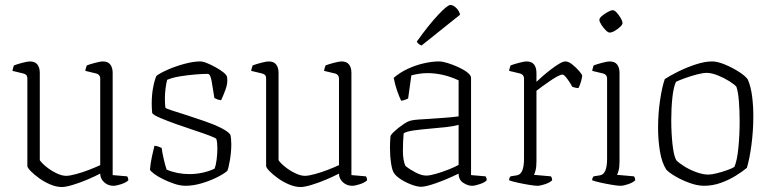

<svg xmlns="http://www.w3.org/2000/svg" viewBox="-20 -747 3104 772"><path d="M229 5Q207 5 183 -5Q159 -15 138 -30Q117 -45 103.5 -59Q90 -73 90 -80V-430Q90 -441 85.5 -445.5Q81 -450 72 -452L30 -462Q31 -469 33 -475Q35 -481 36 -484Q49 -489 70 -494.5Q91 -500 100 -500Q121 -500 130.5 -487.5Q140 -475 140 -454V-103Q148 -91 166.5 -76Q185 -61 207 -50.5Q229 -40 246 -40Q260 -40 286 -47Q312 -54 339 -64.5Q366 -75 383 -83V-430Q383 -448 365 -452L323 -462Q324 -469 326 -475Q328 -481 329 -484Q342 -489 363 -494.5Q384 -500 393 -500Q414 -500 423.5 -487.5Q433 -475 433 -454V-43L491 -38Q493 -36 494.5 -31.5Q496 -27 496 -22Q487 -13 467.5 -6.5Q448 0 436 0Q414 0 398.5 -14.5Q383 -29 383 -49Q362 -38 331.5 -25Q301 -12 272.5 -3.5Q244 5 229 5Z M726 0Q705 0 681 -8Q657 -16 635 -27Q613 -38 599 -48.5Q585 -59 583 -65Q585 -91 591 -118Q597 -145 601 -161Q611 -160 618.5 -157Q626 -154 630 -152Q632 -136 637.5 -111Q643 -86 650 -65Q692 -47 742 -47Q768 -47 794 -52.5Q820 -58 843 -69Q848 -82 851 -105Q854 -128 854 -150Q854 -175 850 -188Q848 -192 823 -201.5Q798 -211 761.5 -223Q725 -235 688.5 -248Q652 -261 625 -272.5Q598 -284 592 -292Q591 -302 590.5 -311Q590 -320 590 -330Q590 -365 595.5 -394.5Q601 -424 609 -442Q625 -454 656 -467.5Q687 -481 722.5 -490.5Q758 -500 785 -500Q796 -500 813 -493Q830 -486 848 -476Q866 -466 879 -455.5Q892 -445 893 -437Q897 -414 886.5 -386Q876 -358 869 -344Q860 -345 852.5 -348Q845 -351 842 -353Q836 -391 831 -420.5Q826 -450 815 -450Q795 -450 764.5 -447.5Q734 -445 703.5 -440Q673 -435 652 -426Q648 -410 645.5 -390Q643 -370 643 -350Q643 -340 643.5 -331Q644 -322 645 -314Q648 -310 672.5 -302.5Q697 -295 732 -283.5Q767 -272 803.5 -259.5Q840 -247 868 -233Q896 -219 906 -206Q910 -191 910 -167Q910 -136 904.5 -103.5Q899 -71 894 -60Q879 -47 850.5 -33Q822 -19 789 -9.5Q756 0 726 0Z M1189 5Q1167 5 1143 -5Q1119 -15 1098 -30Q1077 -45 1063.5 -59Q1050 -73 1050 -80V-430Q1050 -441 1045.5 -445.5Q1041 -450 1032 -452L990 -462Q991 -469 993 -475Q995 -481 996 -484Q1009 -489 1030 -494.5Q1051 -500 1060 -500Q1081 -500 1090.5 -487.5Q1100 -475 1100 -454V-103Q1108 -91 1126.5 -76Q1145 -61 1167 -50.5Q1189 -40 1206 -40Q1220 -40 1246 -47Q1272 -54 1299 -64.5Q1326 -75 1343 -83V-430Q1343 -448 1325 -452L1283 -462Q1284 -469 1286 -475Q1288 -481 1289 -484Q1302 -489 1323 -494.5Q1344 -500 1353 -500Q1374 -500 1383.5 -487.5Q1393 -475 1393 -454V-43L1451 -38Q1453 -36 1454.5 -31.5Q1456 -27 1456 -22Q1447 -13 1427.5 -6.5Q1408 0 1396 0Q1374 0 1358.5 -14.5Q1343 -29 1343 -49Q1322 -38 1291.5 -25Q1261 -12 1232.5 -3.5Q1204 5 1189 5Z M1673 4Q1658 4 1635 -4.5Q1612 -13 1592.5 -25.5Q1573 -38 1565 -50Q1557 -60 1552.5 -90Q1548 -120 1548 -153Q1548 -165 1548.5 -176.5Q1549 -188 1550 -198Q1550 -204 1565.5 -218.5Q1581 -233 1601.5 -247Q1622 -261 1636 -263Q1644 -265 1664.5 -266.5Q1685 -268 1705 -269Q1731 -271 1761.5 -273Q1792 -275 1824 -279V-424Q1789 -440 1758 -446.5Q1727 -453 1700 -453Q1682 -453 1665.5 -450.5Q1649 -448 1634 -444L1621 -351Q1617 -349 1609.5 -346Q1602 -343 1593 -342Q1586 -356 1577 -381.5Q1568 -407 1563 -434Q1587 -455 1619 -470Q1651 -485 1684.5 -492.5Q1718 -500 1745 -500Q1759 -500 1780 -493.5Q1801 -487 1823 -477Q1845 -467 1859.5 -455.5Q1874 -444 1874 -434V-43L1932 -38Q1934 -36 1935.5 -31.5Q1937 -27 1937 -22Q1930 -14 1910 -7Q1890 0 1878 0Q1861 0 1842.5 -12Q1824 -24 1824 -49Q1777 -26 1734.5 -11Q1692 4 1673 4ZM1694 -41Q1708 -41 1732.5 -48Q1757 -55 1782.5 -65Q1808 -75 1824 -84V-245Q1802 -239 1774.5 -236Q1747 -233 1712 -230Q1677 -227 1646.5 -223Q1616 -219 1603 -211Q1600 -177 1600 -140Q1600 -103 1610 -80Q1627 -66 1651 -53.5Q1675 -41 1694 -41ZM1675 -564Q1660 -570 1656 -580Q1704 -647 1741.5 -687Q1779 -727 1791 -727Q1802 -727 1814 -715.5Q1826 -704 1830 -688Z M2141 0Q2131 0 2109 -3.5Q2087 -7 2064 -12Q2041 -17 2027 -22Q2027 -32 2033 -38L2058 -42Q2087 -46 2087 -109V-430Q2087 -448 2069 -452L2027 -462Q2028 -469 2030 -475Q2032 -481 2033 -484Q2046 -489 2067 -494.5Q2088 -500 2097 -500Q2118 -500 2127.5 -487.5Q2137 -475 2137 -454V-418Q2145 -426 2160.5 -439.5Q2176 -453 2194 -467Q2212 -481 2228 -490.5Q2244 -500 2253 -500Q2266 -500 2281.5 -487.5Q2297 -475 2309 -461Q2321 -447 2321 -442Q2320 -434 2316.5 -420.5Q2313 -407 2306 -393Q2298 -393 2291 -395Q2284 -397 2281 -398Q2277 -406 2269.5 -417.5Q2262 -429 2254.5 -438Q2247 -447 2241 -447Q2234 -447 2219.5 -439Q2205 -431 2188.5 -419.5Q2172 -408 2157.5 -397.5Q2143 -387 2137 -382V-98Q2137 -76 2133.5 -62.5Q2130 -49 2127 -44L2195 -38Q2197 -36 2198.5 -31.5Q2200 -27 2200 -22Q2191 -13 2172 -6.5Q2153 0 2141 0Z M2475 0Q2465 0 2443 -3.5Q2421 -7 2398 -12Q2375 -17 2361 -22Q2361 -32 2367 -38L2392 -42Q2421 -46 2421 -109V-430Q2421 -448 2403 -452L2361 -462Q2362 -469 2364 -475Q2366 -481 2367 -484Q2380 -489 2401 -494.5Q2422 -500 2431 -500Q2452 -500 2461.5 -487.5Q2471 -475 2471 -454V-98Q2471 -76 2467.5 -62.5Q2464 -49 2461 -44L2529 -38Q2531 -36 2532.5 -31.5Q2534 -27 2534 -22Q2525 -13 2506 -6.5Q2487 0 2475 0ZM2431 -616Q2425 -616 2415.5 -625.5Q2406 -635 2398 -647.5Q2390 -660 2390 -667Q2390 -674 2400.5 -683Q2411 -692 2424 -699Q2437 -706 2444 -706Q2451 -706 2460 -696Q2469 -686 2476 -674Q2483 -662 2483 -654Q2483 -648 2473.5 -639Q2464 -630 2452 -623Q2440 -616 2431 -616Z M2811 0Q2784 0 2752.5 -11.5Q2721 -23 2695.5 -38Q2670 -53 2659 -65Q2641 -93 2633.5 -138.5Q2626 -184 2626 -233Q2626 -290 2634 -344Q2642 -398 2653 -429Q2674 -443 2707.5 -459.5Q2741 -476 2777.5 -488Q2814 -500 2843 -500Q2865 -500 2895 -487.5Q2925 -475 2951.5 -458Q2978 -441 2987 -427Q2999 -399 3004 -360.5Q3009 -322 3009 -280Q3009 -222 3001.5 -165Q2994 -108 2983 -72Q2965 -57 2937.5 -40Q2910 -23 2877.5 -11.5Q2845 0 2811 0ZM2828 -45Q2841 -45 2863 -50.5Q2885 -56 2905.5 -63.5Q2926 -71 2933 -76Q2944 -102 2949 -153.5Q2954 -205 2954 -258Q2954 -302 2951 -340Q2948 -378 2941 -398Q2934 -407 2912.5 -420.5Q2891 -434 2866 -444Q2841 -454 2821 -454Q2806 -454 2781.5 -447.5Q2757 -441 2733.5 -432.5Q2710 -424 2698 -418Q2688 -397 2683.5 -354.5Q2679 -312 2679 -265Q2679 -213 2684 -167Q2689 -121 2699 -103Q2709 -92 2731.5 -78Q2754 -64 2780.5 -54.5Q2807 -45 2828 -45Z"/></svg>

Font: Texturina 72pt Thin
Style: Regular
Weight: 100
Designer: Guillermo Torres Carreño
Foundry: Omnibus-Type
Version: Version 1.002; ttfautohint (v1.8.3)